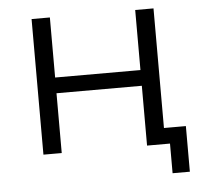

<svg xmlns="http://www.w3.org/2000/svg" viewBox="-48 -577 791 742"><g transform="rotate(-5 347.0 -205.5)"><path d="M574 -62V-526H503V-293H172V-526H101V0H172V-232H503V0H592V115H659V-62Z"/></g></svg>

Font: Talent
Style: Regular
Weight: 400
Designer: Mike Powis
Version: Version 1.001;hotconv 1.0.109;makeotfexe 2.5.65596